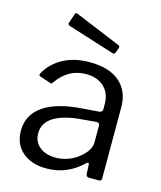

<svg xmlns="http://www.w3.org/2000/svg" viewBox="-114 -834 776 927"><g transform="rotate(15 274.0 -371.0)"><path d="M207 10Q129 10 84.5 -29.5Q40 -69 40 -135Q40 -215 107.5 -261Q175 -307 303 -315L381 -321Q398 -323 398 -336V-363Q398 -417 364.5 -448.5Q331 -480 274 -480Q186 -480 130 -400Q127 -395 124 -393.5Q121 -392 116 -394L62 -412Q57 -414 57 -419Q57 -422 60 -428Q90 -481 145.5 -510.5Q201 -540 277 -540Q375 -540 427 -494.5Q479 -449 479 -369V-15Q479 -6 476 -3Q473 0 465 0H415Q403 0 401 -16L399 -62Q398 -69 394 -69Q390 -69 385 -64Q308 10 207 10ZM383 -270 318 -264Q225 -258 174.5 -228Q124 -198 124 -145Q124 -102 154.5 -77Q185 -52 236 -52Q267 -52 297 -63Q327 -74 350 -93Q373 -111 385.5 -131.5Q398 -152 398 -171V-254Q398 -270 383 -270ZM157 -751 389 -655Q397 -651 393 -641L385 -619Q383 -612 379.5 -610.5Q376 -609 369 -611L141 -683Q125 -687 130 -700L146 -746Q147 -750 150 -751.5Q153 -753 157 -751Z"/></g></svg>

Font: n
Style: Regular
Weight: 400
Designer: Pablo Impallari, Rodrigo Fuenzalida
Foundry: Impallari Type
Version: Version 1.002; ttfautohint (v1.5)